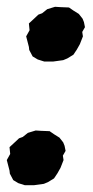

<svg xmlns="http://www.w3.org/2000/svg" viewBox="-29 -533 274 565"><path d="M101 -352 82 -358 67 -367 57 -386 56 -395 48 -426 58 -444 56 -464 68 -475 84 -490 95 -494 110 -506 133 -513 149 -512 174 -511 187 -502 203 -492 214 -478 218 -468 221 -453 213 -439 215 -426 206 -403 197 -387 187 -372 169 -361 157 -356 128 -352ZM44 12 25 6 10 -3 0 -22 -1 -31 -9 -62 1 -80 -1 -100 11 -111 27 -126 38 -130 53 -142 76 -149 92 -148 117 -147 130 -138 146 -128 157 -114 161 -104 164 -89 156 -75 158 -62 149 -39 140 -23 130 -8 112 3 100 8 71 12Z"/></svg>

Font: Winky Rough SemiBold
Style: Italic
Weight: 600
Italic angle: -8.97852°
Designer: Simon Atzbach
Foundry: typofactur
Version: Version 1.206; ttfautohint (v1.8.4.7-5d5b)